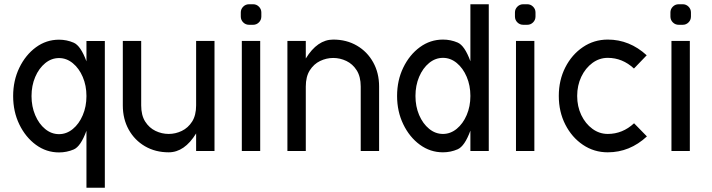

<svg xmlns="http://www.w3.org/2000/svg" viewBox="-20 -718 3387 913"><path d="M260.7 -441.9Q224.6 -441.9 194.8 -417.5Q165 -393.1 147.5 -352.1Q129.9 -311 129.9 -261.2Q129.9 -211.4 147.5 -170.2Q165 -128.9 194.8 -104.5Q224.6 -80.1 260.7 -80.1Q296.4 -80.1 326.2 -104.5Q356 -128.9 373.5 -170.2Q391.1 -211.4 391.1 -261.2Q391.1 -311 373.5 -352.1Q356 -393.1 326.2 -417.5Q296.4 -441.9 260.7 -441.9ZM260.7 6.8Q200.2 6.8 150.9 -29.3Q101.6 -65.4 72 -126.2Q42.5 -187 42.5 -261.2Q42.5 -335 72 -396Q101.6 -457 150.9 -493.2Q200.2 -529.3 260.7 -529.3Q297.4 -529.3 330.6 -514.9Q363.8 -500.5 391.1 -426.3V-522.9H478.5V174.8H391.1V-96.2Q363.8 -21.5 330.6 -7.3Q297.4 6.8 260.7 6.8Z M912.6 -523.4H1000V0H912.6V-83.5Q857.4 6.3 782.2 6.3Q718.8 6.3 669.4 -22.5Q620.1 -51.3 592 -101.8Q564 -152.3 564 -216.8V-523.4H651.4V-216.8Q651.4 -169.9 670.4 -139.9Q689.5 -109.9 719.5 -95.5Q749.5 -81.1 782.2 -81.1Q814.5 -81.1 844.5 -95.5Q874.5 -109.9 893.6 -139.9Q912.6 -169.9 912.6 -216.8Z M1129.9 0V-523.4H1217.3V0ZM1183.6 -697.8Q1199.7 -697.8 1211.2 -686.3Q1222.7 -674.8 1222.7 -658.7V-639.6Q1222.7 -623 1211.2 -611.6Q1199.7 -600.1 1183.6 -600.1H1164.6Q1147.9 -600.1 1136.5 -611.6Q1125 -623 1125 -639.6V-658.7Q1125 -674.8 1136.5 -686.3Q1147.9 -697.8 1164.6 -697.8Z M1434.1 0H1346.7V-523.4H1434.1V-439.9Q1489.3 -529.8 1564.5 -529.8Q1627.9 -529.8 1677.2 -501Q1726.6 -472.2 1754.6 -421.6Q1782.7 -371.1 1782.7 -306.6V0H1695.3V-306.6Q1695.3 -353.5 1676.3 -383.5Q1657.2 -413.6 1627.2 -428Q1597.2 -442.4 1564.5 -442.4Q1532.2 -442.4 1502.2 -428Q1472.2 -413.6 1453.1 -383.5Q1434.1 -353.5 1434.1 -306.6Z M2086.4 -81.1Q2122.1 -81.1 2151.9 -105.5Q2181.6 -129.9 2199.2 -170.9Q2216.8 -211.9 2216.8 -261.7Q2216.8 -311.5 2199.2 -352.8Q2181.6 -394 2151.9 -418.5Q2122.1 -442.9 2086.4 -442.9Q2050.3 -442.9 2020.5 -418.5Q1990.7 -394 1973.1 -352.8Q1955.6 -311.5 1955.6 -261.7Q1955.6 -211.9 1973.1 -170.9Q1990.7 -129.9 2020.5 -105.5Q2050.3 -81.1 2086.4 -81.1ZM2086.4 -529.8Q2123 -529.8 2156.2 -515.6Q2189.5 -501.5 2216.8 -426.8V-697.8H2304.2V0H2216.8V-96.7Q2189.5 -22.5 2156.2 -8.1Q2123 6.3 2086.4 6.3Q2025.9 6.3 1976.6 -29.8Q1927.2 -65.9 1897.7 -127Q1868.2 -188 1868.2 -261.7Q1868.2 -335.9 1897.7 -396.7Q1927.2 -457.5 1976.6 -493.7Q2025.9 -529.8 2086.4 -529.8Z M2433.6 0V-523.4H2521V0ZM2487.3 -697.8Q2503.4 -697.8 2514.9 -686.3Q2526.4 -674.8 2526.4 -658.7V-639.6Q2526.4 -623 2514.9 -611.6Q2503.4 -600.1 2487.3 -600.1H2468.3Q2451.7 -600.1 2440.2 -611.6Q2428.7 -623 2428.7 -639.6V-658.7Q2428.7 -674.8 2440.2 -686.3Q2451.7 -697.8 2468.3 -697.8Z M2870.1 6.3Q2804.7 6.3 2752 -29.3Q2699.2 -64.9 2668.2 -125.7Q2637.2 -186.5 2637.2 -261.7Q2637.2 -336.9 2668.2 -397.7Q2699.2 -458.5 2752 -494.1Q2804.7 -529.8 2870.1 -529.8Q2973.6 -529.8 3055.2 -455.1L2994.6 -392.1Q2939.9 -442.9 2870.1 -442.9Q2830.1 -442.9 2796.9 -418.5Q2763.7 -394 2744.1 -352.8Q2724.6 -311.5 2724.6 -261.7Q2724.6 -211.9 2744.1 -170.9Q2763.7 -129.9 2796.9 -105.5Q2830.1 -81.1 2870.1 -81.1Q2940.4 -81.1 2995.1 -131.8L3056.2 -69.3Q2974.6 6.3 2870.1 6.3Z M3172.9 0V-523.4H3260.3V0ZM3226.6 -697.8Q3242.7 -697.8 3254.2 -686.3Q3265.6 -674.8 3265.6 -658.7V-639.6Q3265.6 -623 3254.2 -611.6Q3242.7 -600.1 3226.6 -600.1H3207.5Q3190.9 -600.1 3179.4 -611.6Q3168 -623 3168 -639.6V-658.7Q3168 -674.8 3179.4 -686.3Q3190.9 -697.8 3207.5 -697.8Z"/></svg>

Font: Qaz
Style: Regular
Weight: 400
Designer: GGBotNet
Foundry: f0n7
Version: 0.70